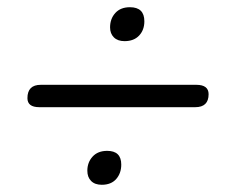

<svg xmlns="http://www.w3.org/2000/svg" viewBox="-20 -553 640 532"><path d="M325 -439Q306 -439 295.5 -449.5Q285 -460 285 -477Q285 -501 299.5 -517Q314 -533 340 -533Q380 -533 380 -494Q380 -470 365.5 -454.5Q351 -439 325 -439ZM89 -256Q56 -256 56 -281Q56 -318 93 -318H524Q558 -318 558 -292Q558 -256 521 -256ZM262 -41Q243 -41 232.5 -51.5Q222 -62 222 -80Q222 -103 236.5 -119Q251 -135 277 -135Q316 -135 316 -97Q316 -73 302 -57Q288 -41 262 -41Z"/></svg>

Font: Nunito
Style: Italic
Weight: 400
Italic angle: -9°
Designer: Vernon Adams
Foundry: Vernon Adams
Version: Version 3.601; ttfautohint (v1.8.2.53-6de2)